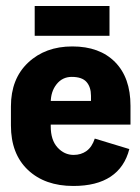

<svg xmlns="http://www.w3.org/2000/svg" viewBox="-20 -613 468 643"><path d="M16.6 -192.9Q16.6 -97.7 73.5 -43.9Q130.4 9.8 225.6 9.8Q303.7 9.8 350.6 -21.5Q397.5 -52.7 413.1 -113.8L297.4 -148.9Q288.1 -120.6 269.8 -107.4Q251.5 -94.2 226.6 -94.2Q195.3 -94.2 172.6 -119.1Q149.9 -144 149.9 -189.9V-269.5Q149.9 -306.2 169.4 -330.8Q189 -355.5 220.2 -355.5Q254.9 -355.5 269.8 -338.4Q284.7 -321.3 284.7 -292V-274.9H90.8V-195.8H417V-258.8Q417 -353 365.2 -405.3Q313.5 -457.5 222.2 -457.5Q131.8 -457.5 74.2 -403.3Q16.6 -349.1 16.6 -256.8ZM346.7 -592.8H96.2V-493.2H346.7Z"/></svg>

Font: Roboto Flex Super Cond Bold
Style: Regular
Weight: 700
Width: 3
Designer: Berlow after Robertson
Foundry: Google
Version: Version 3.000